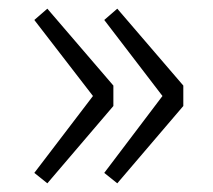

<svg xmlns="http://www.w3.org/2000/svg" viewBox="-20 -500 490 442"><path d="M89 -78 59 -102 194 -279 59 -454 89 -480 241 -303V-256L165 -167ZM250 -78 220 -102 354 -279 220 -454 250 -480 402 -303V-256L326 -167Z"/></svg>

Font: GenSekiGothic TW L
Style: Regular
Weight: 300
Version: Version 1.501;PS 1;hotconv 16.6.51;makeotf.lib2.5.65220